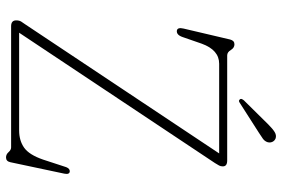

<svg xmlns="http://www.w3.org/2000/svg" viewBox="-166 -732 914 622"><g transform="rotate(90 291.0 -421.0)"><path d="M508 -660 86 -26H402.5Q435.5 -26 458.5 -42.2Q481.5 -58.5 497 -103.5L521.5 -178.5Q526.5 -191 536 -190Q546 -188.5 542.5 -172L505.5 2.5Q502.5 16.5 490 16.5Q480 16.5 472.8 8.2Q465.5 0 457.5 0H65Q46 0 46 -16.5Q46 -26.5 50 -32.8Q54 -39 58 -44.5L477 -674H186.5Q142 -674 121.5 -617.5L100 -555.5Q93 -535 79 -537Q68 -539 72.5 -558.5L108 -709.5Q111.5 -723.5 123.5 -723.5Q135 -723.5 142 -711.8Q149 -700 159.5 -700H500Q519 -700 519 -686Q519 -679 516.2 -673.8Q513.5 -668.5 508 -660ZM383.5 -833.5Q397.5 -847.5 407.8 -853.8Q418 -860 428 -857Q436 -854 439.5 -846.5Q443 -839 440.5 -830.5Q437.5 -821.5 429.2 -815.5Q421 -809.5 410.5 -803L312 -740Q306 -736 302 -741Q299.5 -744 301 -747.5Q302.5 -751 305 -754Z"/></g></svg>

Font: Fraunces 72pt S100 Thin
Style: Regular
Weight: 100
Version: Version 1.000; ttfautohint (v1.8.3)